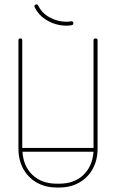

<svg xmlns="http://www.w3.org/2000/svg" viewBox="-20 -830 516 854"><path d="M396 -651Q396 -659 405 -659Q414 -659 414 -651V-169Q414 -118 392.5 -79Q371 -40 332.5 -18Q294 4 244 4H232Q182 4 143.5 -18Q105 -40 83.5 -79Q62 -118 62 -169V-651Q62 -659 71 -659Q79 -659 79 -651V-172H396ZM232 -13H244Q310 -13 350.5 -51.5Q391 -90 396 -155H80Q84 -90 125 -51.5Q166 -13 232 -13ZM150 -805Q165 -775 191 -758.5Q217 -742 245 -736.5Q273 -731 295 -735Q304 -737 306 -729Q308 -720 299 -718Q275 -713 243 -719Q211 -725 181 -744.5Q151 -764 134 -798V-799Q131 -808 140 -810Q147 -812 150 -805Z"/></svg>

Font: Libertine Sup Thin
Style: Regular
Weight: 100
Designer: Bastien Sozeau
Foundry: NBR — Bastien Sozeau
Version: Version 2.003; ttfautohint (v1.8.4.7-5d5b);gftools[0.9.33]